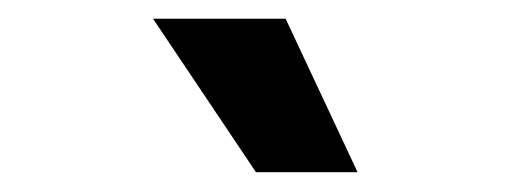

<svg xmlns="http://www.w3.org/2000/svg" viewBox="-20 -797 537 202"><path d="M249.3 -615.8H356.2L280.5 -777.3H141Z"/></svg>

Font: Karasuma Gothic
Style: Bold
Weight: 700
Designer: Rasmus Andersson / Ryoko Nishizuka
Foundry: Genbu
Version: Version 1.00